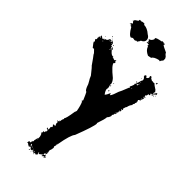

<svg xmlns="http://www.w3.org/2000/svg" viewBox="-280 -923 1002 1002"><g transform="rotate(45 220.5 -422.0)"><path d="M60.5 -705.1Q64.5 -704.6 64.5 -701.2V-699.2Q60.5 -699.2 60.5 -703.1ZM351.6 -699.2Q361.3 -693.8 361.3 -687.5Q363.3 -687.5 363.3 -689.5Q371.1 -686.5 371.1 -683.6L375 -685.5Q379.4 -685.5 382.8 -683.6Q386.7 -685.5 388.7 -685.5Q394.5 -678.7 418 -664.1Q421.4 -656.2 425.8 -656.2L421.9 -648.4Q423.8 -645 423.8 -640.6H425.8Q425.8 -647 435.5 -658.2Q439.5 -657.7 439.5 -654.3V-646.5H437.5L433.6 -648.4Q433.6 -643.6 425.8 -638.7L427.7 -634.8V-632.8Q427.7 -628.9 423.8 -628.9V-638.7H421.9Q421.9 -636.7 419.9 -632.8L416 -634.8H414.1V-630.9Q414.1 -629.9 418 -625Q414.1 -624.5 414.1 -621.1L410.2 -623H408.2Q406.2 -615.2 406.2 -609.4L402.3 -611.3Q402.3 -607.4 400.4 -607.4Q403.3 -599.6 406.2 -599.6Q406.2 -601.6 408.2 -601.6V-593.8L400.4 -599.6V-591.8H402.3L406.2 -593.8V-585.9Q401.9 -572.3 390.6 -562.5Q394.5 -556.2 394.5 -552.7H392.6L394.5 -548.8V-543Q390.6 -543 390.6 -541L392.6 -537.1L386.7 -527.3L388.7 -523.4Q378.4 -513.2 375 -494.1Q371.6 -494.1 367.2 -474.6Q371.1 -474.1 371.1 -470.7V-468.8Q369.1 -468.8 365.2 -466.8Q365.2 -468.8 363.3 -468.8V-464.8Q369.1 -464.8 369.1 -457Q367.2 -457 367.2 -455.1L363.3 -457H361.3V-455.1H365.2V-451.2L361.3 -453.1L363.3 -443.4Q363.3 -439.5 359.4 -439.5Q359.4 -441.4 357.4 -441.4V-437.5H361.3Q359.4 -423.8 355.5 -423.8Q355.5 -425.8 353.5 -425.8V-423.8Q355.5 -419.9 355.5 -418Q352.5 -418 349.6 -410.2L351.6 -406.2Q348.1 -392.1 339.8 -384.8Q339.8 -370.1 324.2 -326.2Q324.2 -324.2 326.2 -324.2Q326.2 -302.7 287.1 -201.2Q271.5 -184.1 257.8 -105.5Q255.9 -105.5 255.9 -103.5H257.8Q255.9 -97.7 253.9 -97.7Q253.9 -95.7 255.9 -95.7Q254.4 -84 252 -84L255.9 -74.2Q253.9 -57.1 250 -52.7V-50.8L252 -41Q250 -41 250 -39.1L253.9 -37.1Q252 -19.5 248 -19.5Q246.1 -23.4 246.1 -25.4H244.1L242.2 -15.6V-11.7Q245.1 -11.7 255.9 -19.5V-17.6Q253.9 -13.7 253.9 -11.7H257.8L261.7 -13.7V-9.8Q261.7 -6.8 253.9 -2H252L253.9 -5.9V-9.8Q243.2 0 242.2 0Q242.2 -2 240.2 -2L242.2 -5.9V-9.8H240.2L222.7 3.9Q222.7 -3.9 218.8 -3.9H216.8Q220.7 8.3 220.7 11.7Q217.8 11.7 212.9 15.6V11.7H210.9V15.6Q212.9 15.6 212.9 17.6H210.9Q206.1 13.7 205.1 13.7H203.1V19.5L195.3 15.6Q195.3 17.6 193.4 17.6Q189.5 11.2 189.5 7.8H187.5Q187.5 15.6 183.6 15.6V13.7L179.7 15.6H175.8L169.9 7.8H162.1V11.7H158.2Q144.5 4.4 144.5 2L140.6 3.9H138.7L140.6 -5.9Q138.7 -5.9 138.7 -7.8L144.5 -11.7V-7.8H146.5Q149.4 -7.8 152.3 -13.7H150.4Q154.3 -25.4 158.2 -25.4Q156.2 -29.3 156.2 -31.2Q160.2 -43.9 160.2 -48.8V-52.7H164.1V-64.5Q160.2 -83.5 154.3 -84V-85.9L158.2 -91.8Q156.2 -95.7 156.2 -97.7Q159.7 -99.6 166 -99.6L164.1 -103.5Q169.9 -109.9 169.9 -113.3Q168 -121.1 158.2 -121.1V-127H160.2L166 -123H169.9L168 -127L169.9 -130.9Q168 -137.7 168 -138.7Q168 -144.5 173.8 -144.5V-150.4Q173.8 -153.3 168 -156.2Q169.9 -160.2 169.9 -162.1H171.9Q173.8 -162.1 173.8 -160.2Q177.2 -162.1 181.6 -162.1L175.8 -173.8V-185.5Q168.9 -187.5 168 -187.5V-189.5Q175.3 -189.5 179.7 -193.4L177.7 -197.3V-199.2L181.6 -197.3Q181.6 -210.9 187.5 -218.8Q185.5 -222.7 185.5 -224.6Q191.9 -224.6 201.2 -287.1Q203.1 -287.1 205.1 -296.9Q199.2 -331.1 189.5 -351.6L185.5 -349.6V-351.6L189.5 -359.4Q175.8 -392.1 169.9 -402.3Q159.7 -402.3 148.4 -437.5L138.7 -455.1Q135.7 -457.5 127 -478.5Q96.2 -517.6 93.8 -517.6Q64.9 -559.6 58.6 -566.4Q58.6 -571.3 39.1 -589.8L35.2 -587.9H31.2Q11.7 -610.8 11.7 -617.2H15.6V-619.1Q7.8 -628.9 7.8 -630.9Q13.7 -630.9 13.7 -638.7L11.7 -642.6Q13.7 -646.5 13.7 -648.4Q11.7 -652.3 11.7 -654.3H23.4V-656.2Q17.6 -656.2 17.6 -660.2V-666H19.5Q29.3 -662.1 29.3 -658.2H33.2Q37.1 -658.2 37.1 -662.1L41 -660.2H44.9L41 -666Q54.2 -666 60.5 -677.7Q58.6 -677.7 58.6 -679.7L66.4 -685.5Q72.3 -685.5 72.3 -677.7H74.2Q78.1 -677.7 78.1 -681.6V-683.6H72.3Q72.8 -687.5 76.2 -687.5Q89.8 -680.7 89.8 -677.7L87.9 -673.8Q91.8 -673.3 91.8 -669.9V-668L89.8 -664.1Q107.4 -664.1 111.3 -654.3L109.4 -650.4Q124.5 -630.9 134.8 -630.9H140.6V-625L144.5 -627L150.4 -623Q150.4 -625 152.3 -625L154.3 -621.1L164.1 -628.9L166 -625Q164.1 -621.1 164.1 -619.1Q168 -617.2 169.9 -617.2V-615.2Q169.9 -612.3 164.1 -609.4Q164.1 -593.3 216.8 -550.8Q232.4 -533.7 232.4 -519.5H230.5Q236.3 -501 236.3 -496.1H234.4L236.3 -492.2L234.4 -488.3Q234.4 -477.1 248 -459Q256.3 -467.3 263.7 -486.3Q267.6 -486.3 267.6 -478.5H271.5Q279.3 -490.2 289.1 -521.5Q293.5 -527.3 312.5 -576.2H314.5V-580.1Q310.5 -580.1 310.5 -582Q315.9 -591.3 320.3 -605.5L318.4 -609.4Q318.4 -612.3 324.2 -615.2L322.3 -619.1V-621.1Q326.7 -621.1 332 -646.5Q334.5 -646.5 335.9 -654.3Q335 -665.5 326.2 -669.9L324.2 -679.7Q330.6 -683.6 334 -683.6Q335.9 -680.2 335.9 -675.8Q347.2 -675.8 349.6 -687.5L347.7 -691.4V-695.3Q348.1 -699.2 351.6 -699.2ZM402.3 -697.3V-691.4Q402.3 -687.5 398.4 -687.5H396.5V-695.3Q398.4 -695.3 402.3 -697.3ZM68.4 -693.4H72.3V-691.4H68.4ZM66.4 -677.7V-675.8H70.3V-677.7ZM35.2 -677.7H39.1V-675.8H35.2ZM82 -675.8V-673.8H85.9V-675.8ZM99.6 -675.8 101.6 -671.9H95.7Q96.2 -675.8 99.6 -675.8ZM95.7 -660.2Q101.6 -647.5 107.4 -646.5V-648.4Q99.6 -657.2 99.6 -662.1ZM322.3 -656.2H324.2V-652.3H322.3ZM41 -652.3Q41.5 -648.4 44.9 -648.4V-652.3ZM97.7 -646.5V-642.6H99.6V-646.5ZM439.5 -642.6H441.4V-638.7H439.5ZM335.9 -638.7V-634.8H337.9V-638.7ZM431.6 -636.7H435.5V-632.8H431.6ZM335.9 -628.9V-625H337.9V-628.9ZM320.3 -627V-621.1H316.4V-623Q316.9 -627 320.3 -627ZM330.1 -619.1V-613.3H334L335.9 -623H334Q330.1 -622.6 330.1 -619.1ZM326.2 -619.1V-615.2H328.1V-619.1ZM324.2 -584V-580.1H326.2V-584ZM398.4 -584V-580.1H400.4V-584ZM398.4 -570.3H402.3V-566.4H398.4ZM238.3 -535.2H242.2V-531.2Q238.3 -531.2 238.3 -535.2ZM234.4 -517.6H238.3V-509.8H236.3Q236.3 -514.2 234.4 -517.6ZM246.1 -492.2H250Q250 -490.2 252 -486.3H250Q246.1 -486.3 246.1 -490.2ZM355.5 -435.5V-431.6H357.4V-435.5ZM162.1 -50.8Q162.6 -46.9 166 -46.9V-50.8ZM248 -35.2V-31.2H250V-35.2ZM160.2 -9.8V0H162.1Q166 -2 168 -2Q168 -4.9 160.2 -9.8ZM169.9 -2V2H171.9V-2ZM173.8 0V3.9H175.8V0ZM160.2 3.9V5.9H164.1V3.9ZM183.6 3.9V7.8H185.5V3.9ZM197.3 7.8Q197.3 9.8 195.3 13.7H199.2V7.8ZM173.8 17.6V23.4H169.9V21.5Q170.4 17.6 173.8 17.6ZM203.1 19.5H205.1V23.4H203.1ZM185.5 21.5H187.5V25.4H185.5ZM266.1 -870.1Q275.9 -870.1 275.9 -866.2L279.8 -868.2H283.7V-864.3L281.7 -860.4Q286.1 -855.5 318.8 -840.8Q321.8 -832.5 334.5 -823.2Q334.5 -820.3 338.4 -815.4V-801.8Q328.6 -792 328.6 -786.1H324.7Q322.8 -786.1 322.8 -788.1Q289.1 -780.3 283.7 -766.6Q281.7 -766.6 264.2 -762.7Q237.3 -774.9 231 -793.9Q231 -797.9 225.1 -797.9V-801.8L227.1 -805.7L217.3 -807.6H209.5V-811.5H217.3V-813.5Q215.3 -813.5 211.4 -815.4L213.4 -819.3L205.6 -827.1Q222.7 -831.5 227.1 -848.6L225.1 -852.5Q225.1 -859.9 262.2 -866.2Q262.7 -870.1 266.1 -870.1ZM123.5 -868.2H131.3Q135.3 -868.2 135.3 -862.3H137.2Q159.7 -862.3 184.1 -840.8Q201.7 -831.5 201.7 -815.4Q201.7 -799.8 182.1 -792Q182.1 -787.6 174.3 -778.3Q174.3 -774.4 170.4 -774.4L166.5 -776.4Q166.5 -772.9 156.7 -770.5Q148.9 -772.5 143.1 -772.5Q135.3 -769.5 135.3 -766.6Q119.1 -766.6 96.2 -807.6Q88.4 -807.6 88.4 -811.5L90.3 -815.4H88.4L78.6 -813.5V-817.4H84.5L82.5 -821.3Q83 -825.2 86.4 -825.2L90.3 -823.2V-825.2Q90.3 -827.1 76.7 -838.9H80.6Q84.5 -836.9 86.4 -836.9L82.5 -842.8V-844.7L100.1 -856.4Q100.1 -866.2 104 -866.2Q106 -866.2 106 -864.3L109.9 -866.2Q111.8 -866.2 111.8 -864.3Q118.2 -868.2 123.5 -868.2Z"/></g></svg>

Font: Mister Brush
Style: Regular
Weight: 400
Designer: GGBotNet
Foundry: GGBotNet
Version: 1.00